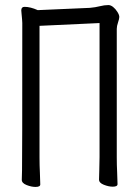

<svg xmlns="http://www.w3.org/2000/svg" viewBox="-20 -731 540 758"><path d="M120 7Q104 7 85 -0.5Q66 -8 66 -21Q66 -33 67 -59Q68 -85 68 -640Q68 -648 65 -678L64 -690Q64 -704 77 -704Q100 -704 129 -691L335 -700Q357 -702 374.5 -706.5Q392 -711 408 -711Q417 -711 426.5 -703.5Q436 -696 443.5 -684Q451 -672 451 -664Q451 -657 446 -642.5Q441 -628 441 -617V-110Q441 -79 442.5 -50Q444 -21 444 -4Q444 6 425 6Q409 6 390 -1.5Q371 -9 371 -22Q371 -34 372 -60Q373 -86 373 -111V-640L136 -629V-109Q136 -78 137.5 -49Q139 -20 139 -3Q139 7 120 7Z"/></svg>

Font: LXGW WenKai Mono TC
Style: Regular
Weight: 400
Designer: LXGW / Fontworks Inc.
Foundry: LXGW / Fontworks Inc.
Version: Version 1.330